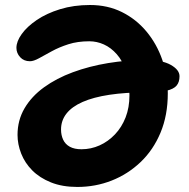

<svg xmlns="http://www.w3.org/2000/svg" viewBox="-20 -730 748 760"><path d="M286 10Q226.4 10 181.7 -8Q137 -26 107.7 -55.5Q78.4 -85 63.9 -122Q49.4 -159 49.4 -196Q49.4 -254 77.1 -301.3Q104.8 -348.6 154.2 -384.4Q203.6 -420.2 268.5 -444.1Q333.4 -468 407.9 -480.3Q482.4 -492.6 560.6 -492.6Q621.6 -492.6 656.1 -473.1Q690.6 -453.6 690.6 -428.2Q690.6 -405 679 -391.2Q667.4 -377.4 639.1 -370.9Q610.8 -364.4 559.4 -364.4Q476.4 -364.4 413 -354.8Q349.6 -345.2 307.1 -326.5Q264.6 -307.8 243.1 -280.4Q221.6 -253 221.6 -217.4Q221.6 -195 230 -177Q238.4 -159 256.4 -149.1Q274.4 -139.2 302.4 -139.2Q340.2 -139.2 374.2 -154.5Q408.2 -169.8 435.1 -198.1Q462 -226.4 477.2 -265.4Q492.4 -304.4 492.4 -352.6Q492.4 -408.4 478.9 -448.8Q465.4 -489.2 442.2 -515.4Q419 -541.6 391.1 -554.1Q363.2 -566.6 333.4 -566.6Q287.2 -566.6 250.5 -554.8Q213.8 -543 184.9 -527.1Q156 -511.2 134.4 -499.4Q112.8 -487.6 98.6 -487.6Q74.4 -487.6 59.7 -503.7Q45 -519.8 45 -540.6Q45 -566 66 -595.3Q87 -624.6 125.5 -650.8Q164 -677 217.8 -693.6Q271.6 -710.2 336.4 -710.2Q406.4 -710.2 462.8 -682.1Q519.2 -654 559.9 -605.1Q600.6 -556.2 622.4 -493.2Q644.2 -430.2 644.2 -360.6Q644.2 -274 615.5 -205.1Q586.8 -136.2 536.4 -88.3Q486 -40.4 421.9 -15.2Q357.8 10 286 10Z"/></svg>

Font: Shantell Sans Light
Style: Regular
Weight: 300
Designer: Stephen Nixon, Anya Danilova, Shantell Martin
Foundry: Arrow Type
Version: Version 1.011;[c5ecc13dd]